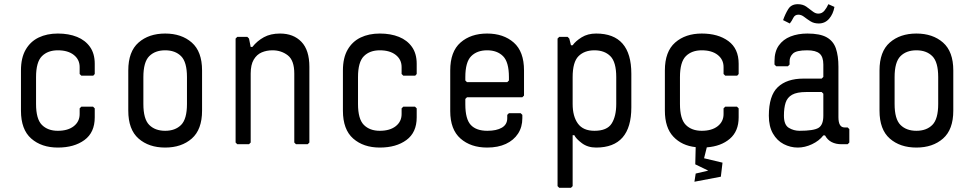

<svg xmlns="http://www.w3.org/2000/svg" viewBox="-20 -688 4648 916"><path d="M256 16Q178 16 129 -27Q80 -70 80 -160V-352Q80 -412 102.5 -451Q125 -490 164.5 -509Q204 -528 256 -528Q308 -528 347.5 -512Q387 -496 409.5 -464Q432 -432 432 -384V-335L425 -327H368L360 -335V-368Q360 -404 332 -426Q304 -448 256 -448Q208 -448 180 -420Q152 -392 152 -320V-192Q152 -120 180 -92Q208 -64 256 -64Q304 -64 332 -86Q360 -108 360 -144V-171L368 -179H424L432 -171V-128Q432 -56 383 -20Q334 16 256 16Z M768 16Q690 16 641 -27Q592 -70 592 -160V-352Q592 -442 641 -485Q690 -528 768 -528Q846 -528 895 -485Q944 -442 944 -352V-160Q944 -70 895 -27Q846 16 768 16ZM768 -64Q816 -64 844 -92Q872 -120 872 -192V-320Q872 -392 844 -420Q816 -448 768 -448Q720 -448 692 -420Q664 -392 664 -320V-192Q664 -120 692 -92Q720 -64 768 -64Z M1112 0 1104 -8V-504L1112 -512H1160L1168 -504L1176 -464H1184Q1207 -493 1239 -510.5Q1271 -528 1316 -528Q1380 -528 1418 -488.5Q1456 -449 1456 -369V-8L1448 0H1392L1384 -8V-337Q1384 -400 1353 -424Q1322 -448 1280 -448Q1252 -448 1228.5 -438Q1205 -428 1190.5 -403.5Q1176 -379 1176 -337V-8L1168 0Z M1792 16Q1714 16 1665 -27Q1616 -70 1616 -160V-352Q1616 -412 1638.5 -451Q1661 -490 1700.5 -509Q1740 -528 1792 -528Q1844 -528 1883.5 -512Q1923 -496 1945.5 -464Q1968 -432 1968 -384V-335L1961 -327H1904L1896 -335V-368Q1896 -404 1868 -426Q1840 -448 1792 -448Q1744 -448 1716 -420Q1688 -392 1688 -320V-192Q1688 -120 1716 -92Q1744 -64 1792 -64Q1840 -64 1868 -86Q1896 -108 1896 -144V-171L1904 -179H1960L1968 -171V-128Q1968 -56 1919 -20Q1870 16 1792 16Z M2304 16Q2226 16 2177 -27Q2128 -70 2128 -158V-352Q2128 -442 2177 -485Q2226 -528 2304 -528Q2382 -528 2431 -485Q2480 -442 2480 -352V-232L2472 -224H2208L2200 -216V-190Q2200 -120 2226 -92Q2252 -64 2305 -64Q2349 -64 2374.5 -79Q2400 -94 2400 -124V-140L2408 -148H2464L2472 -140V-124Q2472 -82 2451.5 -50.5Q2431 -19 2393.5 -1.5Q2356 16 2304 16ZM2208 -296H2400L2408 -304V-320Q2408 -392 2380 -420Q2352 -448 2304 -448Q2256 -448 2228 -420Q2200 -392 2200 -320V-304Z M2704 208H2648L2640 200V-504L2648 -512H2688L2696 -504L2704 -472H2712Q2726 -492 2755 -510Q2784 -528 2824 -528Q2992 -528 2992 -336V-176Q2992 16 2824 16Q2784 16 2756 -5Q2728 -26 2720 -43H2712V200ZM2816 -64Q2876 -64 2898 -98.5Q2920 -133 2920 -192V-320Q2920 -392 2892 -420Q2864 -448 2816 -448Q2768 -448 2740 -420Q2712 -392 2712 -320V-192Q2712 -133 2737 -98.5Q2762 -64 2816 -64Z M3293 179 3299 140 3359 126 3297 96 3299 14Q3233 7 3192.5 -36Q3152 -79 3152 -160V-352Q3152 -442 3201 -485Q3250 -528 3328 -528Q3406 -528 3455 -492Q3504 -456 3504 -384V-335L3497 -327H3440L3432 -335V-368Q3432 -404 3404 -426Q3376 -448 3328 -448Q3280 -448 3252 -420Q3224 -392 3224 -320V-192Q3224 -120 3252 -92Q3280 -64 3328 -64Q3376 -64 3404 -86Q3432 -108 3432 -144V-171L3440 -179H3496L3504 -171V-128Q3504 -62 3462 -26Q3420 10 3352 15L3339 67L3427 88L3419 155Z M3794 -64Q3862 -64 3885 -78Q3908 -92 3908 -136V-241L3900 -249H3827Q3782 -249 3759 -236Q3736 -223 3728 -198Q3720 -173 3720 -136Q3720 -92 3743.5 -78Q3767 -64 3794 -64ZM3786 16Q3751 16 3719 -0.5Q3687 -17 3667.5 -51Q3648 -85 3648 -136Q3648 -232 3691 -272.5Q3734 -313 3813 -313H3900L3908 -321V-380Q3908 -417 3890 -432.5Q3872 -448 3831 -448Q3779 -448 3763 -432.5Q3747 -417 3747 -396V-380L3739 -372H3683L3675 -380V-396Q3675 -442 3695.5 -471Q3716 -500 3751.5 -514Q3787 -528 3832 -528Q3892 -528 3924 -510Q3956 -492 3968 -456.5Q3980 -421 3980 -370V-129Q3980 -80 4009 -80H4024L4032 -72V-8L4024 0H3993Q3968 0 3948 -10Q3928 -20 3916 -42H3908Q3888 -16 3854 0Q3820 16 3786 16ZM3886 -576Q3863 -576 3846.5 -586.5Q3830 -597 3816.5 -607.5Q3803 -618 3789 -618Q3772 -618 3764.5 -602.5Q3757 -587 3748 -576L3716 -592Q3726 -621 3740.5 -644.5Q3755 -668 3786 -668Q3810 -668 3826.5 -656.5Q3843 -645 3856.5 -634Q3870 -623 3884 -623Q3902 -623 3913.5 -637.5Q3925 -652 3932 -668L3961 -655Q3955 -621 3935.5 -598.5Q3916 -576 3886 -576Z M4352 16Q4274 16 4225 -27Q4176 -70 4176 -160V-352Q4176 -442 4225 -485Q4274 -528 4352 -528Q4430 -528 4479 -485Q4528 -442 4528 -352V-160Q4528 -70 4479 -27Q4430 16 4352 16ZM4352 -64Q4400 -64 4428 -92Q4456 -120 4456 -192V-320Q4456 -392 4428 -420Q4400 -448 4352 -448Q4304 -448 4276 -420Q4248 -392 4248 -320V-192Q4248 -120 4276 -92Q4304 -64 4352 -64Z"/></svg>

Font: Hasubi Mono
Style: Regular
Weight: 400
Designer: Eli Heuer
Foundry: Eli Heuer
Version: Version 1.000